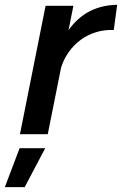

<svg xmlns="http://www.w3.org/2000/svg" viewBox="-52 -555 504 794"><path d="M251.5 -531 231.5 -430.5Q268.5 -482.5 319.2 -508.5Q370 -534.5 432.5 -535L418.5 -431Q379 -432.5 344 -421.5Q309 -410.5 280.8 -389.5Q252.5 -368.5 231.8 -339Q211 -309.5 200.5 -275L145.5 0H30.5L136.5 -531ZM29 58H135L50 219H-32Z"/></svg>

Font: Argentum Sans
Style: Italic
Weight: 400
Italic angle: -11.3099°
Designer: Julieta Ulanovsky, Owen Earl, Rasmus Andersson, Cristiano Sobral
Foundry: The Argentum Sans Project Authors
Version: Version 3.131; ttfautohint (v1.8.4.7-5d5b-dirty)